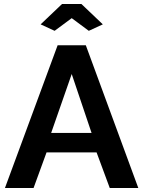

<svg xmlns="http://www.w3.org/2000/svg" viewBox="-20 -935 712 955"><path d="M266.7 -710H406.8L667.9 0H525.9L460.4 -176.9H211.5L147 0H4.6ZM435.4 -273.9 336.7 -566.8 234.5 -273.9ZM182.1 -813.8 288.5 -915.1H385L491.4 -813.8L421.7 -781.7L336.7 -844.7L251.7 -781.7Z"/></svg>

Font: Raleway Thin
Style: Regular
Weight: 100
Designer: Matt McInerney, Pablo Impallari, Rodrigo Fuenzalida
Foundry: Matt McInerney, Pablo Impallari, Rodrigo Fuenzalida
Version: Version 4.026